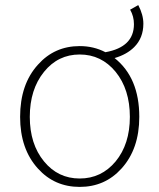

<svg xmlns="http://www.w3.org/2000/svg" viewBox="-20 -721 626 754"><path d="M434 -87Q490 -155 490 -262Q490 -370 434 -439Q378 -507 293 -507Q208 -507 153 -439Q97 -370 97 -262Q97 -155 153 -87Q208 -20 293 -20Q378 -20 434 -87ZM523 -701Q543 -663 543 -628Q543 -572 507 -536Q478 -507 430 -493Q527 -416 527 -262Q527 -136 457 -59Q392 13 293 13Q194 13 129 -59Q59 -136 59 -262Q59 -390 129 -467Q194 -540 293 -540Q348 -540 394 -516Q506 -536 506 -626Q506 -657 491 -683Z"/></svg>

Font: Noto Sans CJK TC Thin
Style: Regular
Weight: 250
Designer: Ryoko NISHIZUKA ???? (kana & ideographs); Paul D. Hunt (Latin, Greek & Cyrillic); Wenlong ZHANG ??? (bopomofo); Sandoll 
Foundry: Adobe Systems Incorporated
Version: Version 1.004 January 19, 2016